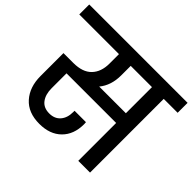

<svg xmlns="http://www.w3.org/2000/svg" viewBox="-190 -966 1201 1201"><g transform="rotate(45 411.0 -365.5)"><path d="M846 -652H723V0H619V-335H180V-203Q180 -148 205.5 -114.5Q231 -81 281 -81Q328 -81 354.5 -111.5Q381 -142 381 -193V-205H482Q483 -198 483 -188Q483 -97 429.5 -44Q376 9 283 9Q184 9 130.5 -51Q77 -111 77 -208V-411H164Q246 -411 286.5 -453Q327 -495 327 -568V-652H-24V-740H846ZM619 -652H431V-568Q431 -479 383 -421H619Z"/></g></svg>

Font: A Bank Premium Med
Style: Regular
Weight: 500
Designer: Ninad Kale (Devanagari), Jonny Pinhorn (Latin), Htun Naung (Myanmar)
Foundry: Indian Type Foundry
Version: 4.004